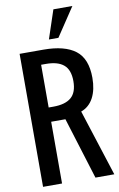

<svg xmlns="http://www.w3.org/2000/svg" viewBox="-116 -1183 774 1244"><g transform="rotate(-10 270.5 -560.5)"><path d="M218.8 -781.2H187.5V-500H218.8Q296.9 -500 335.9 -533.2Q375 -566.4 375 -640.6Q375 -714.8 335.9 -748Q296.9 -781.2 218.8 -781.2ZM500 -640.6Q500 -562.5 472.2 -509.8Q444.3 -457 390.6 -437.5L531.2 0H407.2L281.2 -406.2H187.5V0H62.5V-875H218.8Q358.4 -875 429.2 -820.8Q500 -766.6 500 -640.6ZM328.1 -933.6H265.6L328.1 -1121.1H453.1Z"/></g></svg>

Font: Oswald
Style: Book
Weight: 400
Designer: vernon adams
Foundry: vernon adams
Version: Version 1.000